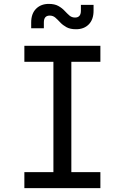

<svg xmlns="http://www.w3.org/2000/svg" viewBox="-20 -965 640 985"><path d="M105 0V-82H254V-648H105V-730H495V-648H346V-82H495V0ZM370 -815Q340 -815 321 -825.5Q302 -836 289 -850Q276 -864 264 -874.5Q252 -885 235 -885Q205 -885 205 -850V-820H140V-850Q140 -895 165 -920Q190 -945 230 -945Q260 -945 279 -934.5Q298 -924 311 -910Q324 -896 336 -885.5Q348 -875 365 -875Q395 -875 395 -910V-940H460V-910Q460 -865 435.5 -840Q411 -815 370 -815Z"/></svg>

Font: Tiny
Style: Regular
Weight: 400
Designer: Philipp Nurullin, Konstantin Bulenkov
Foundry: JetBrains
Version: Version 2.251; ttfautohint (v1.8.4.7-5d5b)